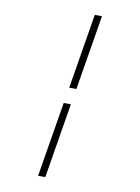

<svg xmlns="http://www.w3.org/2000/svg" viewBox="-102 -891 805 1102"><g transform="rotate(10 300.0 -340.0)"><path d="M287 -386 359 -823H401L329 -386ZM199 143 271 -294H313L241 143Z"/></g></svg>

Font: Iosevka Etoile Extralight
Style: Italic
Weight: 200
Italic angle: -9°
Designer: Belleve Invis
Foundry: Belleve Invis
Version: Version 22.1.2; ttfautohint (v1.8.4)